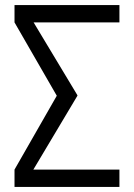

<svg xmlns="http://www.w3.org/2000/svg" viewBox="-20 -734 525 754"><path d="M37 -714V-646L203 -358L37 -68V0H449V-68H111L284 -358V-360L112 -646H449V-714Z"/></svg>

Font: Non Bureau Light
Style: Regular
Weight: 300
Designer: Jona Saucedo
Foundry: Non Foundry
Version: Version 1.000;FEAKit 1.0